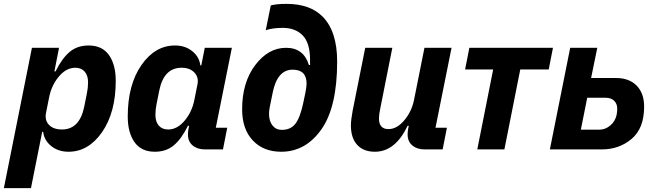

<svg xmlns="http://www.w3.org/2000/svg" viewBox="-46 -772 3395 992"><path d="M-26 200 119 -525H259L235 -403H241Q274 -470 313.5 -503.5Q353 -537 412 -537Q482 -537 517 -487.5Q552 -438 552 -355Q552 -191 481.5 -89.5Q411 12 308 12Q255 12 218.5 -17.5Q182 -47 177 -91H172L114 200ZM274 -103Q365 -103 389 -220L403 -290Q409 -318 409 -347Q409 -382 391.5 -402Q374 -422 343 -422Q295 -422 256 -374Q220 -330 208 -270L192 -190Q184 -151 207 -127Q230 -103 274 -103Z M1106 0H1013Q974 0 949.5 -20.5Q925 -41 925 -77Q925 -92 928 -107L931 -122H925Q892 -55 852.5 -21.5Q813 12 754 12Q684 12 649 -37.5Q614 -87 614 -170Q614 -334 684.5 -435.5Q755 -537 858 -537Q911 -537 947.5 -507.5Q984 -478 989 -434H994L1012 -525H1152L1069 -112H1128ZM823 -103Q871 -103 910 -151Q946 -195 958 -255L974 -335Q982 -372 958.5 -397Q935 -422 892 -422Q801 -422 777 -305L763 -235Q757 -207 757 -178Q757 -143 774.5 -123Q792 -103 823 -103Z M1407 12Q1315 12 1260 -46.5Q1205 -105 1205 -207Q1205 -346 1272.5 -435.5Q1340 -525 1432 -525Q1523 -525 1550 -436H1556V-462Q1556 -551 1517 -590Q1479 -628 1415 -628Q1363 -628 1327 -616L1353 -744Q1382 -752 1434 -752Q1555 -752 1620 -687Q1696 -611 1696 -454Q1696 -219 1614.5 -103.5Q1533 12 1407 12ZM1410 -101Q1456 -101 1480.5 -133Q1505 -165 1521 -241L1533 -299Q1538 -327 1538 -340Q1538 -412 1466 -412Q1387 -412 1363 -294L1347 -215Q1344 -197 1344 -184Q1344 -146 1362 -123.5Q1380 -101 1410 -101Z M1841 -525H1981L1919 -213Q1912 -180 1912 -160Q1912 -105 1961 -105Q2006 -105 2045 -153Q2081 -197 2093 -255L2147 -525H2287L2204 -112H2263L2241 0H2148Q2109 0 2084.5 -20.5Q2060 -41 2060 -77Q2060 -92 2063 -107L2066 -122H2060Q1996 12 1891 12Q1832 12 1799.5 -23.5Q1767 -59 1767 -124Q1767 -151 1776 -200Z M2420 0 2502 -413H2357L2379 -525H2811L2789 -413H2642L2560 0Z M2795 0 2900 -525H3040L3008 -369H3136Q3205 -369 3243.5 -329.5Q3282 -290 3282 -221Q3282 -109 3217.5 -54.5Q3153 0 3063 0ZM2955 -102H3050Q3082 -102 3107.5 -124Q3133 -146 3140 -179Q3143 -194 3143 -211Q3143 -236 3127 -251.5Q3111 -267 3082 -267H2988Z"/></svg>

Font: Aneliza
Style: Bold Italic
Weight: 700
Italic angle: -11.31°
Designer: Mike Abbink, Paul van der Laan, Pieter van Rosmalen
Foundry: Bold Monday
Version: Version 3.0